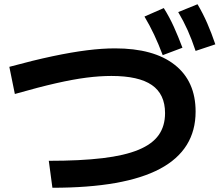

<svg xmlns="http://www.w3.org/2000/svg" viewBox="-20 -875 1040 905"><path d="M747 -615Q727 -668 706.5 -711.5Q686 -755 661 -797L752 -837Q779 -794 799.5 -748.5Q820 -703 840 -650ZM902 -635Q884 -689 864.5 -732.5Q845 -776 820 -818L911 -855Q937 -811 957 -765Q977 -719 995 -666ZM210 -117Q359 -117 463.5 -129.5Q568 -142 633 -169Q698 -196 728 -238.5Q758 -281 758 -342Q758 -431 696 -474Q634 -517 505 -517Q450 -517 387.5 -509Q325 -501 243.5 -482.5Q162 -464 50 -432L24 -560Q138 -591 228 -610Q318 -629 390 -638Q462 -647 522 -647Q705 -647 803.5 -569.5Q902 -492 902 -349Q902 -169 734.5 -79.5Q567 10 227 10Z"/></svg>

Font: M PLUS 2
Style: Bold
Weight: 700
Designer: Coji Morishita
Foundry: UNDERFOREST DESIGN
Version: Version 1.001